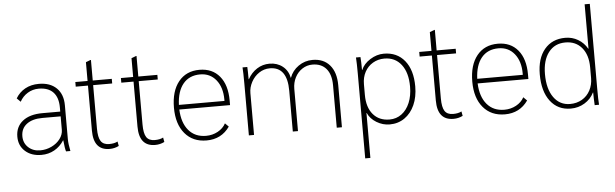

<svg xmlns="http://www.w3.org/2000/svg" viewBox="-56 -953 4502 1406"><g transform="rotate(-5 2195.0 -250.0)"><path d="M53 -138Q53 -211 105.5 -252.5Q158 -294 251 -294H382V-325Q382 -398 345.5 -436.5Q309 -475 239 -475Q195 -475 158 -452.5Q121 -430 100 -391L73 -418Q99 -462 142.5 -486Q186 -510 243 -510Q326 -510 373 -464Q420 -418 420 -337V-88Q420 -54 431 0H399Q392 -20 386 -82H384Q356 -38 313 -14Q270 10 218 10Q144 10 98.5 -31Q53 -72 53 -138ZM382 -160V-259H248Q174 -259 132 -227Q90 -195 90 -138Q90 -88 124.5 -56Q159 -24 212 -24Q256 -24 295.5 -43Q335 -62 358.5 -93.5Q382 -125 382 -160Z M601 -135V-466H511V-500H601V-638L635 -651H639V-500H779V-466H639V-147Q639 -82 657.5 -54Q676 -26 719 -26Q757 -26 781 -39L787 -6Q755 10 719 10Q601 10 601 -135Z M936 -135V-466H846V-500H936V-638L970 -651H974V-500H1114V-466H974V-147Q974 -82 992.5 -54Q1011 -26 1054 -26Q1092 -26 1116 -39L1122 -6Q1090 10 1054 10Q936 10 936 -135Z M1625 -233H1252Q1256 -135 1303 -79.5Q1350 -24 1431 -24Q1478 -24 1517.5 -45.5Q1557 -67 1576 -103L1602 -77Q1541 10 1432 10Q1331 10 1272.5 -59.5Q1214 -129 1214 -249Q1214 -371 1270 -440.5Q1326 -510 1424 -510Q1518 -510 1571.5 -445.5Q1625 -381 1625 -267ZM1587 -277Q1587 -367 1543 -421.5Q1499 -476 1426 -476Q1346 -476 1301 -421.5Q1256 -367 1252 -267H1587Z M1743 -380Q1743 -464 1740 -500H1775Q1777 -476 1777 -410H1779Q1805 -457 1846.5 -483.5Q1888 -510 1939 -510Q1995 -510 2035 -478.5Q2075 -447 2086 -392Q2105 -445 2151.5 -477.5Q2198 -510 2255 -510Q2336 -510 2381.5 -457Q2427 -404 2427 -309V0H2389V-311Q2389 -391 2353 -433.5Q2317 -476 2251 -476Q2211 -476 2177 -454Q2143 -432 2123.5 -394Q2104 -356 2104 -310V0H2066V-300Q2066 -476 1938 -476Q1895 -476 1859 -452Q1823 -428 1802 -388.5Q1781 -349 1781 -307V0H1743Z M2577 -380Q2577 -457 2574 -500H2607Q2610 -466 2610 -405H2612Q2630 -449 2678.5 -479.5Q2727 -510 2779 -510Q2876 -510 2932 -441Q2988 -372 2988 -251Q2988 -174 2961.5 -115Q2935 -56 2887.5 -23Q2840 10 2778 10Q2727 10 2681.5 -17.5Q2636 -45 2617 -88H2615V242H2577ZM2950 -253Q2950 -356 2904.5 -415Q2859 -474 2780 -474Q2733 -474 2695 -451.5Q2657 -429 2636 -389.5Q2615 -350 2615 -300V-221Q2615 -130 2659 -78Q2703 -26 2780 -26Q2830 -26 2868.5 -54.5Q2907 -83 2928.5 -134.5Q2950 -186 2950 -253Z M3129 -135V-466H3039V-500H3129V-638L3163 -651H3167V-500H3307V-466H3167V-147Q3167 -82 3185.5 -54Q3204 -26 3247 -26Q3285 -26 3309 -39L3315 -6Q3283 10 3247 10Q3129 10 3129 -135Z M3818 -233H3445Q3449 -135 3496 -79.5Q3543 -24 3624 -24Q3671 -24 3710.5 -45.5Q3750 -67 3769 -103L3795 -77Q3734 10 3625 10Q3524 10 3465.5 -59.5Q3407 -129 3407 -249Q3407 -371 3463 -440.5Q3519 -510 3617 -510Q3711 -510 3764.5 -445.5Q3818 -381 3818 -267ZM3780 -277Q3780 -367 3736 -421.5Q3692 -476 3619 -476Q3539 -476 3494 -421.5Q3449 -367 3445 -267H3780Z M3904 -259Q3904 -376 3960 -443Q4016 -510 4113 -510Q4164 -510 4206.5 -485Q4249 -460 4274 -416H4276V-742H4314V-120Q4314 -39 4317 0H4285Q4282 -54 4282 -93H4280Q4257 -46 4211 -18Q4165 10 4109 10Q4014 10 3959 -62Q3904 -134 3904 -259ZM4276 -200V-279Q4276 -370 4231.5 -423Q4187 -476 4111 -476Q4032 -476 3987 -417.5Q3942 -359 3942 -257Q3942 -149 3986.5 -86.5Q4031 -24 4107 -24Q4156 -24 4194.5 -46.5Q4233 -69 4254.5 -109.5Q4276 -150 4276 -200Z"/></g></svg>

Font: Sarabun Thin
Style: Regular
Weight: 250
Designer: Suppakit Chalermlarp | Katatrad Co.,Ltd.
Foundry: Cadson Demak Co.,Ltd.
Version: Version 1.000; ttfautohint (v1.6)